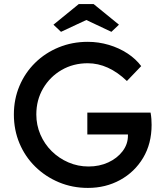

<svg xmlns="http://www.w3.org/2000/svg" viewBox="-20 -911 806 941"><path d="M411 10Q335 10 269 -17.5Q203 -45 153 -94Q103 -143 75.5 -208.5Q48 -274 48 -350Q48 -425 75.5 -490Q103 -555 152.5 -603.5Q202 -652 268 -679Q334 -706 410 -706Q463 -706 513.5 -691Q564 -676 605 -649Q646 -622 672 -587L602 -514Q511 -601 410 -601Q339 -601 282 -568Q225 -535 191.5 -478Q158 -421 158 -350Q158 -298 178 -251.5Q198 -205 233.5 -170Q269 -135 315.5 -115Q362 -95 414 -95Q467 -95 510.5 -115Q554 -135 580.5 -169.5Q607 -204 607 -246V-252H408V-359H718Q721 -342 722 -327.5Q723 -313 723 -299Q723 -207 681.5 -137.5Q640 -68 569 -29Q498 10 411 10ZM279 -755 242 -790 366 -891H439L563 -790L526 -755L403 -813Z"/></svg>

Font: Readex Pro
Style: Regular
Weight: 400
Designer: Bonnie Shaver-Troup, Thomas Jockin
Foundry: Lexend
Version: Version 1.204; ttfautohint (v1.8.4.7-5d5b)